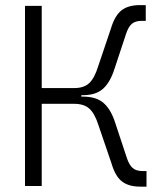

<svg xmlns="http://www.w3.org/2000/svg" viewBox="-20 -716 626 739"><path d="M76.2 0V-693.4H140.6V-377H265.6Q303.2 -377 323.5 -396.2Q343.8 -415.5 357.4 -459.5L406.7 -605.5Q421.9 -656.2 447.8 -676.3Q473.6 -696.3 518.1 -696.3H541V-635.7H525.4Q501 -635.7 487.5 -624.3Q474.1 -612.8 465.3 -585.9L419.9 -448.7Q403.8 -398.9 376.5 -374.3Q349.1 -349.6 298.3 -349.6H293V-344.2H298.3Q350.6 -344.2 378.7 -319.6Q406.7 -294.9 422.9 -245.1L468.3 -107.9Q477.1 -81.1 490.7 -69.3Q504.4 -57.6 528.3 -57.6H543.9V2.4H520Q475.6 2.4 449.5 -17.6Q423.3 -37.6 408.7 -88.4L358.9 -234.4Q345.2 -277.8 324.7 -297.1Q304.2 -316.4 265.6 -316.4H140.6V0Z"/></svg>

Font: Cascadia Mono PL Light
Style: Regular
Weight: 300
Monospace: yes
Designer: Aaron Bell
Foundry: Saja Typeworks
Version: Version 2404.023; ttfautohint (v1.8.4)